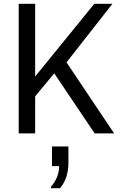

<svg xmlns="http://www.w3.org/2000/svg" viewBox="-20 -706 640 1016"><path d="M79 0V-686H166V-301L479 -686H575L332 -376L584 0H481L267 -318L166 -196V0ZM250 290V282Q271 258 282 230Q293 202 293 173H255V69H342V159Q342 193 331.5 228Q321 263 297 290Z"/></svg>

Font: Chivo Mono Light
Style: Regular
Weight: 300
Monospace: yes
Designer: Hector Gatti
Foundry: Omnibus-Type
Version: Version 1.008